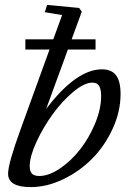

<svg xmlns="http://www.w3.org/2000/svg" viewBox="-20 -745 520 776"><path d="M104 11.2Q12.7 11.2 12.7 -43Q12.7 -83.5 63 -221.7L180.2 -544.9H82.5V-585.9H195.3L231 -684.1L161.1 -695.8L170.4 -725.1L299.8 -712.9L310.5 -697.8L269.5 -585.9H366.2V-544.9H254.4L166.5 -304.7Q288.1 -464.8 392.1 -464.8Q430.7 -464.8 449 -440.7Q467.3 -416.5 467.3 -365.2Q467.3 -294.4 435.5 -225.1Q403.8 -155.8 353 -104.2Q302.2 -52.7 236.1 -20.8Q169.9 11.2 104 11.2ZM138.7 -33.7Q177.7 -33.7 222.9 -64.5Q268.1 -95.2 304.2 -141.6Q340.3 -188 364.5 -246.3Q388.7 -304.7 388.7 -356.4Q388.7 -384.3 380.6 -397.7Q372.6 -411.1 353.5 -411.1Q320.8 -411.1 275.6 -373.3Q230.5 -335.4 192.4 -282.7Q154.3 -230 127.2 -171.1Q100.1 -112.3 100.1 -73.7Q100.1 -52.2 109.4 -43Q118.7 -33.7 138.7 -33.7Z"/></svg>

Font: Elstob 6pt
Style: Italic
Weight: 400
Italic angle: -20°
Designer: Peter S. Baker
Version: Version 1.015